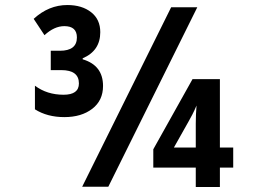

<svg xmlns="http://www.w3.org/2000/svg" viewBox="-20 -743 1040 764"><path d="M236 -277Q304 -277 347 -310Q390 -343 390 -401Q390 -483 309 -507V-511Q379 -541 379 -615Q379 -666 342.5 -694.5Q306 -723 248 -723Q174 -723 114 -668L157 -603Q196 -639 236 -639Q286 -639 286 -594Q286 -541 218 -541H182V-464H224Q294 -464 294 -411Q294 -366 233 -366Q167 -366 119 -402V-308Q168 -277 236 -277ZM759 1H855V-76H908V-156H855V-428H746L590 -149V-76H759ZM672 -156 730 -259Q737 -271 745.5 -287.5Q754 -304 762 -323Q759 -288 759 -251V-156ZM307 0 661 -714H765L411 0Z"/></svg>

Font: Noto Sans Mono Condensed Extra
Style: Regular
Weight: 800
Width: 3
Designer: Monotype Design Team
Foundry: Monotype Imaging Inc.
Version: Version 1.900